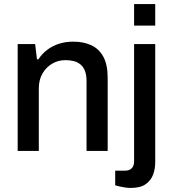

<svg xmlns="http://www.w3.org/2000/svg" viewBox="-20 -743 848 945"><path d="M67 0V-526H153L162 -451H169Q188 -480 214 -499Q240 -518 271.5 -528Q303 -538 341 -538Q391 -538 429 -520.5Q467 -503 488.5 -464Q510 -425 510 -359V0H406V-343Q406 -373 398.5 -393Q391 -413 377 -425Q363 -437 344 -442Q325 -447 302 -447Q266 -447 236.5 -429.5Q207 -412 189 -381Q171 -350 171 -308V0ZM640 -617V-723H744V-617ZM624 182Q611 182 597 180Q583 178 569.5 175Q556 172 547 169V97H595Q617 97 628.5 85Q640 73 640 51V-526H744V56Q744 88 733.5 116.5Q723 145 697 163.5Q671 182 624 182Z"/></svg>

Font: Archivo SemiBold Medium
Style: Regular
Weight: 500
Version: Version 2.001